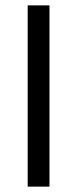

<svg xmlns="http://www.w3.org/2000/svg" viewBox="-20 -694 287 714"><path d="M164 0H83V-674H164Z"/></svg>

Font: Hind Madurai
Style: Regular
Weight: 400
Designer: Jyotish Sonowal
Foundry: Indian Type Foundry
Version: Version 1.001;PS 1.0;hotconv 1.0.86;makeotf.lib2.5.63406; tt